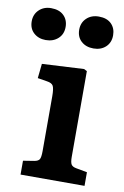

<svg xmlns="http://www.w3.org/2000/svg" viewBox="-119 -809 557 860"><g transform="rotate(10 159.5 -379.0)"><path d="M37 0V-63L87 -71Q105 -74 110.5 -83.5Q116 -93 116 -121V-369Q116 -405 109.5 -417Q103 -429 81 -432L38 -439L45 -505L235 -515L249 -508V-118Q249 -93 255 -83.5Q261 -74 279 -71L328 -62V0ZM260 -613Q226 -613 204.5 -632.5Q183 -652 183 -685Q183 -717 204.5 -737.5Q226 -758 260 -758Q297 -758 317 -738Q337 -718 337 -686Q337 -653 315.5 -633Q294 -613 260 -613ZM43 -613Q10 -613 -11.5 -632.5Q-33 -652 -33 -685Q-33 -717 -11.5 -737.5Q10 -758 43 -758Q80 -758 100.5 -738Q121 -718 121 -686Q121 -653 99 -633Q77 -613 43 -613Z"/></g></svg>

Font: Literata SemiBold
Style: Regular
Weight: 600
Designer: Latin by Veronika Burian and Jose Scaglione. Greek by Irene Vlachou. Cyrillic by Vera Evstafieva.
Foundry: TypeTogether
Version: Version 3.103; ttfautohint (v1.8.4.7-5d5b);gftools[0.9.29]